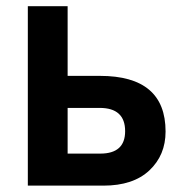

<svg xmlns="http://www.w3.org/2000/svg" viewBox="-20 -583 574 603"><path d="M67.4 0V-563.5H192.4V-344.7H293.9Q500 -344.7 500 -169.9Q500 -95.7 449.2 -47.9Q398.4 0 304.7 0ZM192.4 -100.6H294.9Q373 -100.6 373 -170.9Q373 -244.1 293 -244.1H192.4Z"/></svg>

Font: Gothic A1
Style: Bold
Weight: 700
Version: Version 2.50